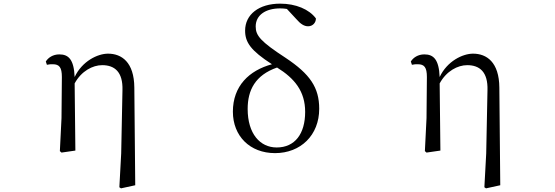

<svg xmlns="http://www.w3.org/2000/svg" viewBox="-20 -825 3040 1052"><path d="M634 201 643 207 721 190 716 -345C715 -485 646 -531 572 -531C515 -531 430 -490 389 -403C385 -500 355 -527 305 -527C270 -527 244 -509 231 -488L237 -470C249 -473 258 -473 269 -473C305 -473 319 -456 319 -403L317 -178L308 3L317 11L393 0L389 -368C426 -436 488 -468 540 -468C608 -468 654 -431 651 -331L644 16Z M1487 14C1627 14 1729 -84 1729 -229C1729 -345 1679 -419 1545 -508C1407 -598 1381 -630 1381 -680C1381 -742 1435 -779 1515 -779C1528 -779 1540 -778 1552 -776L1603 -721C1627 -693 1647 -681 1668 -681C1693 -681 1711 -700 1711 -724C1674 -774 1601 -805 1515 -805C1399 -805 1323 -746 1323 -657C1323 -593 1354 -548 1470 -473C1345 -439 1256 -354 1256 -213C1256 -80 1349 14 1487 14ZM1498 -455C1595 -395 1652 -324 1652 -212C1652 -92 1596 -17 1496 -17C1405 -17 1337 -92 1337 -228C1337 -331 1378 -413 1498 -455Z M2634 201 2643 207 2721 190 2716 -345C2715 -485 2646 -531 2572 -531C2515 -531 2430 -490 2389 -403C2385 -500 2355 -527 2305 -527C2270 -527 2244 -509 2231 -488L2237 -470C2249 -473 2258 -473 2269 -473C2305 -473 2319 -456 2319 -403L2317 -178L2308 3L2317 11L2393 0L2389 -368C2426 -436 2488 -468 2540 -468C2608 -468 2654 -431 2651 -331L2644 16Z"/></svg>

Font: Harano Aji Mincho
Style: Regular
Weight: 400
Foundry: Masamichi Hosoda
Version: HaranoAjiMincho-Regular version 20230610;ttx 4.39.4